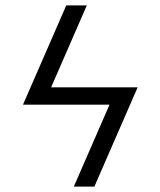

<svg xmlns="http://www.w3.org/2000/svg" viewBox="-20 -690 590 710"><path d="M329 0H253L385 -303H65L225 -670H301L169 -367H489Z"/></svg>

Font: Lode Term
Style: Italic
Weight: 400
Italic angle: -11°
Monospace: yes
Designer: Belleve Invis
Foundry: Belleve Invis
Version: Version 29.2.0